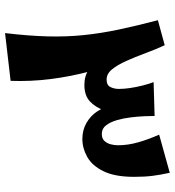

<svg xmlns="http://www.w3.org/2000/svg" viewBox="14 -678 692 760"><g transform="rotate(90 360.0 -298.0)"><path d="M300 6 111 28Q122 -65 124 -139.5Q126 -214 119 -282.5Q112 -351 97 -422Q82 -493 60 -577L159 -604Q188 -534 215 -459.5Q242 -385 262.5 -308Q283 -231 293 -152Q303 -73 300 6ZM316 -286Q280 -286 253.5 -304.5Q227 -323 208 -351.5Q189 -380 176.5 -411.5Q164 -443 156.5 -469Q149 -495 146 -508L159 -604Q176 -567 191 -526.5Q206 -486 221.5 -451.5Q237 -417 254.5 -395.5Q272 -374 295 -374Q317 -374 324.5 -389Q332 -404 332 -423Q332 -442 328.5 -466.5Q325 -491 318.5 -516.5Q312 -542 305 -560L439 -564Q436 -543 435.5 -509Q435 -475 431.5 -436.5Q428 -398 416.5 -364Q405 -330 381.5 -308Q358 -286 316 -286ZM530 -278Q495 -278 467 -294Q439 -310 421.5 -336Q404 -362 401 -391L439 -564Q439 -550 440 -525Q441 -500 444.5 -470.5Q448 -441 455.5 -415Q463 -389 476 -372Q489 -355 510 -355Q528 -355 537.5 -365Q547 -375 551 -389.5Q555 -404 555 -419Q555 -458 543.5 -498.5Q532 -539 513 -582L664 -624Q672 -587 676 -556Q680 -525 680 -483Q680 -407 658 -362Q636 -317 601.5 -297.5Q567 -278 530 -278Z"/></g></svg>

Font: Marhey Medium
Style: Regular
Weight: 500
Designer: Nur Syamsi & Bustanul Arifin
Foundry: Namelatype
Version: Version 1.000